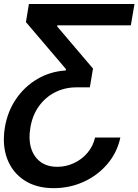

<svg xmlns="http://www.w3.org/2000/svg" viewBox="-21 -748 709 983"><path d="M595.2 -43.9Q579.1 32.2 529.5 90.8Q480 149.4 408.2 182.4Q336.4 215.3 253.9 215.3Q165 215.3 103.8 175.3Q42.5 135.3 15.9 65.2Q-10.7 -4.9 3.9 -95.2Q17.6 -177.7 61.5 -241.7Q105.5 -305.7 171.1 -344Q236.8 -382.3 315.4 -387.2L316.9 -394L111.8 -634.8L127 -727.5H667.5L648.9 -618.2H272V-612.3L455.1 -397L439 -300.8H370.6Q311 -300.8 261.2 -275.6Q211.4 -250.5 178 -203.9Q144.5 -157.2 134.3 -93.3Q124.5 -36.6 137.7 8.5Q150.9 53.7 185.1 79.8Q219.2 106 272.5 106Q317.4 106 357.9 86.9Q398.4 67.9 427 34.2Q455.6 0.5 465.8 -43.9Z"/></svg>

Font: Inter Display SemiBold
Style: Italic
Weight: 600
Italic angle: -9.39999°
Designer: Rasmus Andersson
Foundry: rsms
Version: Version 4.000;git-a52131595